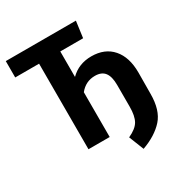

<svg xmlns="http://www.w3.org/2000/svg" viewBox="-195 -830 1063 1129"><g transform="rotate(-30 336.5 -266.0)"><path d="M650 -244 649 -100Q649 11 597.5 68.5Q546 126 452 160L412 59Q467 34 486 0.5Q505 -33 505 -96V-243Q505 -300 484 -327.5Q463 -355 418 -355Q355 -355 314 -304V0H170V-581H8V-692H484L469 -581H314V-408Q371 -465 457 -465Q548 -465 599 -406.5Q650 -348 650 -244Z"/></g></svg>

Font: Fira Sans Condensed SemiBold
Style: Regular
Weight: 600
Width: 3
Designer: bBox Type GmbH & Carrois Corporate GbR & Edenspiekermann AG
Foundry: bBox Type GmbH & Carrois Corporate GbR & Edenspiekermann AG
Version: Version 4.301